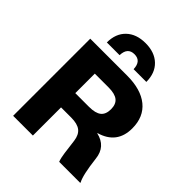

<svg xmlns="http://www.w3.org/2000/svg" viewBox="-238 -1020 1162 1162"><g transform="rotate(45 342.5 -439.0)"><path d="M498 -715H389Q387 -783 329 -783Q271 -783 269 -715H160Q160 -791 205.5 -834.5Q251 -878 329 -878Q407 -878 452.5 -834.5Q498 -791 498 -715ZM73 0V-660H388Q507 -660 572 -607Q637 -554 637 -456Q637 -324 508 -287V-285Q600 -264 610 -171Q625 -44 647 -4V0H467Q462 -12 458.5 -29Q455 -46 453 -60.5Q451 -75 447.5 -103.5Q444 -132 441 -154Q435 -200 408.5 -220.5Q382 -241 329 -241H242V0ZM242 -363H359Q414 -363 439 -383Q464 -403 464 -447Q464 -490 439 -510Q414 -530 359 -530H242Z"/></g></svg>

Font: Elaine Sans
Style: Bold
Weight: 700
Designer: Wei Huang
Foundry: Wei Huang
Version: Version 2.001;December 24, 2019;FontCreator 12.0.0.2547 64-b